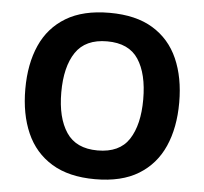

<svg xmlns="http://www.w3.org/2000/svg" viewBox="-52 -780 900 845"><g transform="rotate(5 398.0 -357.5)"><path d="M738 -358Q738 -247 701.5 -164.5Q665 -82 590 -36Q515 10 398 10Q282 10 206.5 -36Q131 -82 94.5 -165Q58 -248 58 -359Q58 -470 94.5 -552Q131 -634 206.5 -679.5Q282 -725 399 -725Q515 -725 590 -679.5Q665 -634 701.5 -551.5Q738 -469 738 -358ZM217 -358Q217 -246 260 -181.5Q303 -117 398 -117Q495 -117 537 -181.5Q579 -246 579 -358Q579 -471 537 -535Q495 -599 399 -599Q303 -599 260 -535Q217 -471 217 -358Z"/></g></svg>

Font: Noto Sans IKEA
Style: Bold
Weight: 600
Designer: Monotype Design Team
Foundry: Monotype Imaging Inc.
Version: Version 2.001